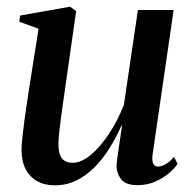

<svg xmlns="http://www.w3.org/2000/svg" viewBox="-20 -544 576 575"><path d="M144.5 11Q113 11 90.8 -1.8Q68.5 -14.5 56.5 -38Q44.5 -61.5 44.5 -95Q44.5 -108.5 47 -132.5Q49.5 -156.5 53.2 -184.2Q57 -212 60.8 -236.2Q64.5 -260.5 66.5 -274.5L95.5 -458L37.5 -479L40.5 -497.5L190 -524L208 -510.5L175 -279Q172.5 -261 169 -237Q165.5 -213 162.2 -188.5Q159 -164 157 -144Q155 -124 155 -114Q155 -94.5 159.2 -81.8Q163.5 -69 173 -62.8Q182.5 -56.5 197.5 -56.5Q223.5 -56.5 251.8 -80Q280 -103.5 306.2 -143Q332.5 -182.5 351 -230L393 -514H500L437 -81.5Q434.5 -64 438.8 -54.5Q443 -45 453 -45Q463 -45 475.5 -52Q488 -59 501 -74L512 -53.5Q502 -38.5 484 -23.8Q466 -9 442.8 0.8Q419.5 10.5 392 10.5Q356.5 10.5 342.8 -7.2Q329 -25 329 -48.5Q329 -52.5 330.8 -66.2Q332.5 -80 335.2 -98.5Q338 -117 340.8 -135.8Q343.5 -154.5 345.5 -168.5H344Q328 -132.5 307.8 -100Q287.5 -67.5 262.5 -42.5Q237.5 -17.5 208 -3.2Q178.5 11 144.5 11Z"/></svg>

Font: Merriweather 120pt Medium
Style: Italic
Weight: 500
Italic angle: -7.8°
Version: Version 2.101